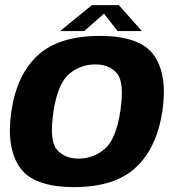

<svg xmlns="http://www.w3.org/2000/svg" viewBox="-20 -743 708 767"><path d="M276 4.4Q438.2 4.4 522.3 -73.7Q606.4 -151.9 628.6 -298.7Q650 -443.3 595.5 -521.4Q540.9 -599.5 378.7 -599.5Q215.9 -599.5 131.6 -522.6Q47.3 -445.7 25.5 -298.7Q4.1 -154.2 58.7 -74.9Q113.2 4.4 276 4.4ZM293.9 -109.4Q235.8 -109.4 206.1 -147Q176.5 -184.7 193.6 -298Q211.2 -410.4 256.6 -448Q302.1 -485.7 360.2 -485.7Q418.7 -485.7 448.3 -448.4Q477.8 -411 460.5 -298Q443 -185.3 397.5 -147.4Q352.1 -109.4 293.9 -109.4ZM220 -619H316.6L395.4 -688.5L449.7 -619H546.8L454.4 -722.6H347.4Z"/></svg>

Font: Anybody Thin
Style: Italic
Weight: 100
Italic angle: -10°
Designer: Tyler Finck
Foundry: Etcetera Type Company
Version: Version 1.114;gftools[0.9.25]